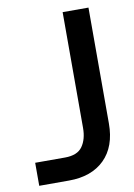

<svg xmlns="http://www.w3.org/2000/svg" viewBox="-81 -753 563 805"><g transform="rotate(-10 200.5 -350.0)"><path d="M20 0V-98H147Q200 -98 221.5 -128.5Q243 -159 243 -207V-700H353V-207Q353 -108 298 -54Q243 0 147 0Z"/></g></svg>

Font: HostGroteskMedium
Style: Regular
Weight: 500
Designer: Doukan Karapınar based on Poppins by Indian Type Foundry, Jonny Pinhorn
Foundry: Element Type
Version: Version 1.001; ttfautohint (v1.8.4.7-5d5b)